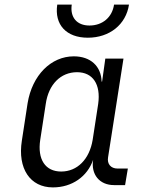

<svg xmlns="http://www.w3.org/2000/svg" viewBox="-20 -805 640 835"><path d="M362 -641C456 -641 528 -698 541 -785H476C468 -730 426 -694 369 -694C314 -694 284 -730 292 -785H229C216 -698 268 -641 362 -641ZM210 10C293 10 360 -37 385 -110C375 -47 412 0 476 0H524L536 -72H491C462 -72 445 -92 450 -121L517 -550H438L424 -450H422C420 -517 374 -560 301 -560C202 -560 120 -478 100 -356L75 -193C56 -72 111 10 210 10ZM246 -59C177 -59 142 -112 155 -197L179 -353C191 -438 244 -491 315 -491C384 -491 419 -438 407 -353L383 -197C369 -112 316 -59 246 -59Z"/></svg>

Font: JetBrains Mono Light
Style: Italic
Weight: 336
Italic angle: -9°
Monospace: yes
Designer: Philipp Nurullin, Konstantin Bulenkov
Foundry: JetBrains
Version: Version 2.305